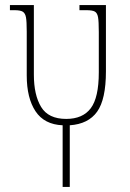

<svg xmlns="http://www.w3.org/2000/svg" viewBox="-20 -734 510 754"><path d="M226 -242Q154 -245 119.5 -297Q85 -349 85 -438V-610Q85 -650 82 -666Q79 -682 69.5 -688Q60 -694 37 -694H19V-714H113V-441Q113 -361 141.5 -314Q170 -267 240 -267Q305 -267 336.5 -309Q368 -351 368 -450V-608Q368 -650 365 -666.5Q362 -683 352.5 -688.5Q343 -694 319 -694H292V-714H396V-454Q396 -344 361.5 -295.5Q327 -247 254 -242V0H226Z"/></svg>

Font: Noto Serif Georgian Thin Cond
Style: Regular
Weight: 250
Width: 3
Designer: Monotype Design team
Foundry: Monotype Imaging Inc.
Version: Version 1.000